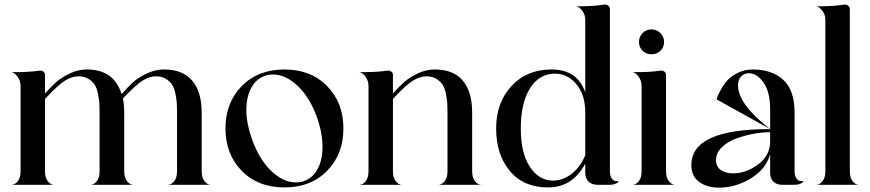

<svg xmlns="http://www.w3.org/2000/svg" viewBox="-20 -820 3862 852"><path d="M875 -60.5Q875 -31.2 887.7 -15.6Q900.4 0 915 0H724.6Q740.2 0 752.9 -15.6Q765.6 -31.2 765.6 -60.5V-305.7V-320.3Q765.6 -344.7 764.6 -361.3Q763.7 -377.9 758.8 -402.8Q753.9 -427.7 744.6 -442.9Q735.4 -458 716.8 -469.7Q698.2 -481.4 671.9 -481.4Q644.5 -481.4 613.8 -462.9Q583 -444.3 525.4 -382.8Q531.2 -355.5 531.2 -320.3V-60.5Q531.2 -31.2 543.9 -15.6Q556.6 0 572.3 0H381.8Q396.5 0 409.2 -15.6Q421.9 -31.2 421.9 -60.5V-305.7V-320.3Q421.9 -344.7 420.9 -361.3Q419.9 -377.9 415 -402.8Q410.2 -427.7 400.9 -442.9Q391.6 -458 373 -469.7Q354.5 -481.4 328.1 -481.4Q300.8 -481.4 269.5 -462.9Q238.3 -444.3 179.7 -380.9V-60.5Q179.7 -31.2 192.4 -15.6Q205.1 0 219.7 0H30.3Q45.9 0 58.6 -15.6Q71.3 -31.2 71.3 -60.5V-439.5Q71.3 -460.9 58.1 -479.5Q44.9 -498 30.3 -500H54.7Q113.3 -500 156.2 -506.8H159.2Q167 -506.8 173.3 -501.5Q179.7 -496.1 179.7 -488.3V-405.3Q209 -437.5 230.5 -456.5Q252 -475.6 289.1 -493.7Q326.2 -511.7 365.2 -511.7Q486.3 -511.7 519.5 -402.3Q548.8 -435.5 570.3 -455.1Q591.8 -474.6 629.9 -493.2Q668 -511.7 708 -511.7Q791 -511.7 833 -461.9Q875 -412.1 875 -320.3Z M1052.7 -438Q1125 -511.7 1242.2 -511.7Q1359.4 -511.7 1431.6 -438Q1503.9 -364.3 1503.9 -250Q1503.9 -135.7 1431.6 -62Q1359.4 11.7 1242.2 11.7Q1125 11.7 1052.7 -62Q980.5 -135.7 980.5 -250Q980.5 -364.3 1052.7 -438ZM1329.1 -16.6Q1368.2 -30.3 1389.6 -70.3Q1411.1 -110.4 1411.1 -168Q1411.1 -231.4 1385.7 -301.8Q1353.5 -389.6 1300.3 -439.5Q1247.1 -489.3 1192.4 -489.3Q1168.9 -489.3 1155.3 -483.4Q1116.2 -469.7 1094.7 -429.7Q1073.2 -389.6 1073.2 -332Q1073.2 -271.5 1099.6 -198.2Q1131.8 -110.4 1184.6 -60.5Q1237.3 -10.7 1292 -10.7Q1315.4 -10.7 1329.1 -16.6Z M2075.2 -60.5Q2075.2 -31.2 2087.9 -15.6Q2100.6 0 2116.2 0H1925.8Q1940.4 0 1953.1 -15.6Q1965.8 -31.2 1965.8 -60.5V-305.7V-320.3Q1965.8 -344.7 1964.8 -361.3Q1963.9 -377.9 1959 -402.8Q1954.1 -427.7 1944.8 -442.9Q1935.5 -458 1917 -469.7Q1898.4 -481.4 1872.1 -481.4Q1844.7 -481.4 1813.5 -462.9Q1782.2 -444.3 1723.6 -380.9V-60.5Q1723.6 -31.2 1736.3 -15.6Q1749 0 1763.7 0H1574.2Q1589.8 0 1602.5 -15.6Q1615.2 -31.2 1615.2 -60.5V-439.5Q1615.2 -460.9 1602.1 -479.5Q1588.9 -498 1574.2 -500H1598.6Q1657.2 -500 1700.2 -506.8H1703.1Q1710.9 -506.8 1717.3 -501.5Q1723.6 -496.1 1723.6 -488.3V-405.3Q1752.9 -437.5 1774.4 -456.5Q1795.9 -475.6 1833 -493.7Q1870.1 -511.7 1909.2 -511.7Q1992.2 -511.7 2033.7 -462.4Q2075.2 -413.1 2075.2 -320.3Z M2686.5 -60.5Q2686.5 -41 2693.4 -30.3Q2700.2 -19.5 2707.5 -17.6Q2714.8 -15.6 2726.6 -15.6Q2713.9 0 2686.5 0H2631.8Q2606.4 0 2591.8 -14.2Q2577.1 -28.3 2577.1 -53.7V-93.8Q2520.5 11.7 2412.1 11.7Q2303.7 11.7 2242.7 -61Q2181.6 -133.8 2181.6 -250Q2181.6 -364.3 2249.5 -438Q2317.4 -511.7 2427.7 -511.7Q2542 -511.7 2577.1 -410.2V-732.4Q2577.1 -753.9 2564 -772Q2550.8 -790 2536.1 -792H2550.8Q2614.3 -792 2662.1 -799.8H2666Q2673.8 -799.8 2680.2 -793.9Q2686.5 -788.1 2686.5 -780.3ZM2433.6 -18.6Q2476.6 -18.6 2515.1 -47.4Q2553.7 -76.2 2577.1 -130.9V-324.2Q2576.2 -401.4 2537.1 -447.3Q2498 -493.2 2442.4 -493.2Q2373 -493.2 2332 -428.2Q2291 -363.3 2291 -250Q2291 -140.6 2331.5 -79.6Q2372.1 -18.6 2433.6 -18.6Z M2831.5 -594.7Q2815.4 -610.4 2815.4 -633.8Q2815.4 -657.2 2831.5 -673.3Q2847.7 -689.5 2871.1 -689.5Q2894.5 -689.5 2910.6 -673.3Q2926.8 -657.2 2926.8 -633.8Q2926.8 -610.4 2910.6 -594.7Q2894.5 -579.1 2871.1 -579.1Q2847.7 -579.1 2831.5 -594.7ZM2935.5 -60.5Q2935.5 -31.2 2948.2 -15.6Q2960.9 0 2975.6 0H2786.1Q2801.8 0 2814.5 -15.6Q2827.1 -31.2 2827.1 -60.5V-439.5Q2827.1 -460.9 2814 -479.5Q2800.8 -498 2786.1 -500H2810.5Q2869.1 -500 2912.1 -506.8H2915Q2922.9 -506.8 2929.2 -501.5Q2935.5 -496.1 2935.5 -488.3Z M3397.5 -192.4Q3397.5 -192.4 3397.5 -233.4Q3362.3 -233.4 3322.8 -226.1Q3283.2 -218.8 3245.1 -204.6Q3207 -190.4 3182.1 -165.5Q3157.2 -140.6 3157.2 -109.4Q3157.2 -81.1 3178.2 -65.9Q3199.2 -50.8 3232.4 -50.8Q3291 -50.8 3344.2 -90.3Q3397.5 -129.9 3397.5 -192.4ZM3397.5 -334Q3397.5 -412.1 3368.2 -453.6Q3338.9 -495.1 3302.7 -495.1Q3282.2 -495.1 3268.6 -480.5Q3254.9 -465.8 3254.9 -441.4Q3254.9 -357.4 3397.5 -247.1L3160.2 -378.9Q3161.1 -384.8 3164.6 -393.6Q3168 -402.3 3180.7 -425.3Q3193.4 -448.2 3210 -465.8Q3226.6 -483.4 3255.9 -497.6Q3285.2 -511.7 3320.3 -511.7Q3405.3 -511.7 3455.6 -465.8Q3505.9 -419.9 3505.9 -320.3V-60.5Q3505.9 -41 3513.2 -30.3Q3520.5 -19.5 3527.8 -17.6Q3535.2 -15.6 3546.9 -15.6Q3533.2 0 3505.9 0H3451.2Q3425.8 0 3411.6 -14.2Q3397.5 -28.3 3397.5 -53.7V-135.7Q3378.9 -69.3 3311.5 -28.3Q3244.1 12.7 3171.9 12.7Q3117.2 12.7 3082.5 -12.7Q3047.9 -38.1 3047.9 -87.9Q3047.9 -247.1 3394.5 -247.1H3397.5Z M3751 -60.5Q3751 -31.2 3763.7 -15.6Q3776.4 0 3791 0H3601.6Q3617.2 0 3629.9 -15.6Q3642.6 -31.2 3642.6 -60.5V-732.4Q3642.6 -753.9 3629.4 -772Q3616.2 -790 3601.6 -792H3616.2Q3679.7 -792 3727.5 -799.8H3730.5Q3738.3 -799.8 3744.6 -793.9Q3751 -788.1 3751 -780.3Z"/></svg>

Font: Olivea
Style: LigaturesFont
Weight: 400
Designer: Achmad Aprilia Pratama
Version: Version 001.000